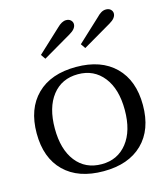

<svg xmlns="http://www.w3.org/2000/svg" viewBox="-111 -823 802 920"><g transform="rotate(-15 290.0 -363.0)"><path d="M143 -606 257 -712Q281 -736 302 -736Q317 -736 325.5 -727.5Q334 -719 334 -708Q334 -685 301 -666L159 -583ZM341 -606 455 -712Q462 -720 474 -728Q486 -736 500 -736Q515 -736 523.5 -727.5Q532 -719 532 -708Q532 -685 499 -666L357 -583ZM26 -248Q26 -370 95.5 -438.5Q165 -507 290 -507Q414 -507 483.5 -438.5Q553 -370 553 -248Q553 -126 483.5 -58Q414 10 290 10Q165 10 95.5 -58Q26 -126 26 -248ZM463 -248Q463 -352 416 -411.5Q369 -471 290 -471Q209 -471 162.5 -411.5Q116 -352 116 -248Q116 -144 162.5 -84.5Q209 -25 290 -25Q369 -25 416 -84.5Q463 -144 463 -248Z"/></g></svg>

Font: Trirong
Style: Regular
Weight: 400
Designer: Katatrad Team
Foundry: CadsonDemak
Version: Version 1.001